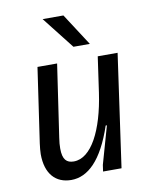

<svg xmlns="http://www.w3.org/2000/svg" viewBox="-80 -746 658 819"><g transform="rotate(-10 249.0 -336.5)"><path d="M104 -488 57 -165C55 -148 53 -133 53 -119C53 -33 96 12 163 12C235 12 299 -48 347 -191L350 -192L352 -190L306 -28L302 0H382L451 -488H365L343 -334C320 -175 263 -64 187 -64C156 -64 139 -80 139 -128C139 -141 140 -157 143 -175L189 -488ZM270 -546H341L251 -685H161Z"/></g></svg>

Font: Ropa Sans
Style: Italic
Weight: 400
Designer: Botio Nikoltchev
Foundry: Botjo Nikoltchev
Version: Version 1.002